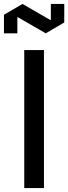

<svg xmlns="http://www.w3.org/2000/svg" viewBox="-33 -954 346 974"><path d="M90 0V-700H190V0ZM57 -867H55V-785H-13V-879L81 -934L223 -852H225V-934H293V-840L199 -785Z"/></svg>

Font: Quantico
Style: Regular
Weight: 400
Designer: Matt Desmond
Foundry: MADtype
Version: Version 2.002